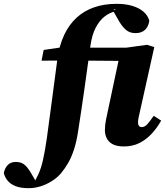

<svg xmlns="http://www.w3.org/2000/svg" viewBox="-176 -749 864 1003"><path d="M-26 234Q-68 234 -94.5 223.5Q-121 213 -135.5 195.5Q-150 178 -156 156Q-152 131 -136.5 114Q-121 97 -94 97Q-74 97 -60.5 103.5Q-47 110 -34.5 125Q-22 140 -8 165L11 198L-5 195H13L6 198Q15 181 23 164.5Q31 148 38 126Q44 107 49 84.5Q54 62 59 34Q64 6 69 -29Q83 -130 96.5 -234Q110 -338 124 -442Q134 -513 159.5 -567Q185 -621 224.5 -657Q264 -693 316.5 -711Q369 -729 433 -729Q479 -729 514.5 -718.5Q550 -708 573 -688.5Q596 -669 604 -641Q600 -610 581.5 -593Q563 -576 532 -576Q503 -576 484 -591.5Q465 -607 449 -633L414 -694L430 -700H417L427 -690Q396 -683 369.5 -662Q343 -641 323.5 -603.5Q304 -566 296 -507Q281 -397 265 -284Q249 -171 232 -63Q224 -10 211 30.5Q198 71 180.5 101.5Q163 132 142 157Q122 180 95 197Q68 214 37 224Q6 234 -26 234ZM472 16Q420 16 396 -7.5Q372 -31 372 -70Q372 -96 378 -125Q384 -154 389 -177L443 -431L179 -433L41 -432L52 -488L181 -507V-500H484L592 -515L630 -503L554 -162Q550 -146 547.5 -132.5Q545 -119 545 -109Q545 -98 550 -91.5Q555 -85 565 -85Q579 -85 592 -98.5Q605 -112 627 -144L666 -119Q644 -80 615.5 -49.5Q587 -19 551.5 -1.5Q516 16 472 16Z"/></svg>

Font: Source Serif 4 ExtraBold
Style: Italic
Weight: 800
Italic angle: -12°
Designer: Frank Grießhammer
Foundry: Adobe Systems Incorporated
Version: Version 4.004;hotconv 1.0.116;makeotfexe 2.5.65601